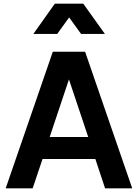

<svg xmlns="http://www.w3.org/2000/svg" viewBox="-20 -1027 752 1047"><path d="M11 0H158L212 -160H500L553 0H701L444 -745H268ZM162 -842H292L357 -932L422 -842H552L434 -1007H279ZM251 -280 356 -594 461 -280Z"/></svg>

Font: Mluvka
Style: Bold
Weight: 700
Designer: Modified by Jiří Krblich, Original typeface by Gumpita Rahayu
Foundry: Gumpita Rahayu & Jiří Krblich
Version: Version 2.000;Glyphs 3.1.1 (3134)